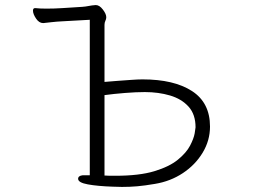

<svg xmlns="http://www.w3.org/2000/svg" viewBox="-20 -727 1040 757"><path d="M334 -649 226 -643Q204 -642 182.5 -639.5Q161 -637 151 -636H150Q134 -636 122 -654Q110 -672 110 -685Q110 -695 118 -695H120Q128 -694 139 -693.5Q150 -693 163 -693Q178 -693 194 -693.5Q210 -694 225 -695L304 -700Q318 -701 330 -703.5Q342 -706 357 -707H358Q372 -707 385.5 -689.5Q399 -672 399 -659Q399 -652 395.5 -645Q392 -638 392 -629V-404Q413 -406 441 -408Q469 -410 496.5 -412Q524 -414 542 -414Q666 -414 737 -368Q808 -322 808 -228Q808 -173 779 -125Q750 -77 701 -44.5Q652 -12 591 -2Q550 5 521 7.5Q492 10 461 10Q453 10 443.5 9.5Q434 9 424 9Q365 7 326.5 0Q288 -7 288 -22Q288 -34 306 -36H334ZM392 -35Q403 -34 413.5 -34Q424 -34 435 -34Q529 -34 588.5 -52Q648 -70 681.5 -97.5Q715 -125 729.5 -153Q744 -181 747.5 -201Q751 -221 751 -225Q751 -276 723.5 -306.5Q696 -337 650.5 -350.5Q605 -364 551 -364Q517 -364 473 -360.5Q429 -357 392 -352Z"/></svg>

Font: Moon Stars Kai T HW Light
Style: Regular
Weight: 300
Designer: GuiWonder
Version: Version 1.101